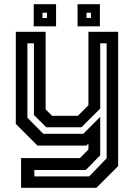

<svg xmlns="http://www.w3.org/2000/svg" viewBox="-20 -691 643 911"><path d="M158 0 55 -103V-540H196.5V-172L227 -141.5H349.5L399.5 -191.5V-540H540.5V97L437.5 200H80V59H359L399.5 18.5V-10L389.5 0ZM143 146H403L486 60V-485.5H455.5V-175.5L366 -87H199.5L141 -145.5V-485.5H110V-132.5L185.5 -56H375L455.5 -136.5V45.5L387.5 115.5H143ZM348 -566V-671H454V-566ZM140 -566V-671H246V-566ZM181.5 -606H203V-630.5H181.5ZM390.5 -606H411.5V-630.5H390.5Z"/></svg>

Font: Tourney Thin SemiBold
Style: Regular
Weight: 600
Version: Version 1.015